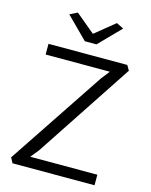

<svg xmlns="http://www.w3.org/2000/svg" viewBox="-139 -1056 897 1144"><g transform="rotate(15 309.5 -484.0)"><path d="M52 0 35 -32 429 -623 471 -677H75V-743H561L579 -712L186 -117L144 -65H558V0ZM280 -814 149 -945 196 -968 315 -869 437 -968 481 -946 352 -814Z"/></g></svg>

Font: Merriweather Sans Light
Style: Regular
Weight: 300
Designer: Eben Sorkin
Foundry: Eben Sorkin
Version: Version 2.001; ttfautohint (v1.8.3)